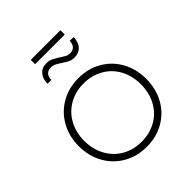

<svg xmlns="http://www.w3.org/2000/svg" viewBox="-213 -904 1035 1035"><g transform="rotate(-45 305.0 -386.0)"><path d="M562 -261Q562 -185 529 -125.5Q496 -66 437.5 -32.5Q379 1 305 1Q232 1 173.5 -32.5Q115 -66 81.5 -125.5Q48 -185 48 -261Q48 -336 81.5 -395.5Q115 -455 173.5 -488.5Q232 -522 305 -522Q379 -522 437.5 -488.5Q496 -455 529 -395.5Q562 -336 562 -261ZM89 -261Q89 -196 117 -145Q145 -94 194 -66Q243 -38 305 -38Q367 -38 416.5 -66Q466 -94 493.5 -145Q521 -196 521 -261Q521 -325 493.5 -375.5Q466 -426 416.5 -454Q367 -482 305 -482Q243 -482 194 -454Q145 -426 117 -375.5Q89 -325 89 -261ZM370 -615Q350 -615 335 -622.5Q320 -630 299 -644Q281 -656 268.5 -662Q256 -668 242 -668Q220 -668 208 -655Q196 -642 196 -618H167Q167 -655 186.5 -678Q206 -701 241 -701Q261 -701 276.5 -693.5Q292 -686 314 -672Q334 -659 344.5 -653.5Q355 -648 369 -648Q391 -648 403 -661Q415 -674 415 -697H444Q444 -660 424.5 -637.5Q405 -615 370 -615ZM194 -773H420V-740H194Z"/></g></svg>

Font: Montserrat arm2 ExtraLight
Style: Regular
Weight: 275
Designer: Julieta Ulanovsky
Foundry: Julieta Ulanovsky
Version: Version 6.000